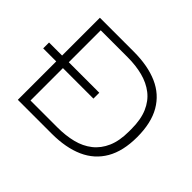

<svg xmlns="http://www.w3.org/2000/svg" viewBox="-148 -910 1135 1135"><g transform="rotate(45 419.5 -343.0)"><path d="M0 -321V-370H420V-321ZM109 0V-686H392Q510 -686 593 -649.5Q676 -613 720 -537Q764 -461 764 -343Q764 -226 720 -150Q676 -74 593 -37Q510 0 392 0ZM165 -50H390Q459 -50 516.5 -64.5Q574 -79 616.5 -112.5Q659 -146 682.5 -200Q706 -254 706 -332V-353Q706 -432 682.5 -486.5Q659 -541 616.5 -574Q574 -607 516.5 -622Q459 -637 390 -637H165Z"/></g></svg>

Font: Archivo SemiExpanded Thin
Style: Regular
Weight: 250
Width: 6
Designer: Hector Gatti
Foundry: Omnibus-Type
Version: Version 2.001